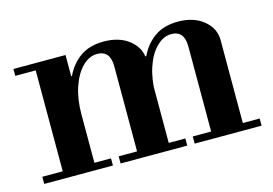

<svg xmlns="http://www.w3.org/2000/svg" viewBox="-69 -594 1031 726"><g transform="rotate(-15 446.5 -231.0)"><path d="M685 -15V-361Q685 -423 634 -423Q603 -423 576 -396Q549 -369 533.5 -322.5Q518 -276 518 -217L498 -367H522Q542 -410 578.5 -436Q615 -462 671 -462Q732 -462 770.5 -430.5Q809 -399 809 -353V-15ZM24 0V-28H293V0ZM104 -15V-434H228V-15ZM323 0V-28H584V0ZM24 -423V-450H228V-423ZM395 -15V-361Q395 -423 344 -423Q312 -423 285.5 -396Q259 -369 243.5 -322.5Q228 -276 228 -217L208 -367H231Q251 -410 287.5 -436Q324 -462 380 -462Q442 -462 480.5 -430.5Q519 -399 519 -353V-15ZM613 0V-28H875V0Z"/></g></svg>

Font: Libre Bodoni Medium
Style: Regular
Weight: 500
Designer: Pablo Impallari, Rodrigo Fuenzalida
Foundry: Impallari Type
Version: Version 2.005;gftools[0.9.23]